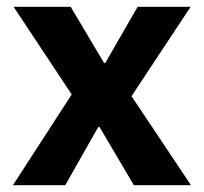

<svg xmlns="http://www.w3.org/2000/svg" viewBox="-20 -545 600 565"><path d="M172 0 269 -171H273L374 0H542L367 -262L541 -525H385L290 -360H286L188 -525H20L191 -267L18 0Z"/></svg>

Font: IBM Plex Devanagari
Style: Bold
Weight: 700
Designer: Mike Abbink, Paul van der Laan, Pieter van Rosmalen, Erin McLaughlin
Foundry: Bold Monday
Version: Version 1.0